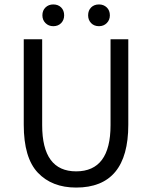

<svg xmlns="http://www.w3.org/2000/svg" viewBox="-20 -833 685 865"><path d="M323 12Q214 12 150.5 -55Q87 -122 87 -271V-656H170V-269Q170 -61 323 -61Q478 -61 478 -269V-656H558V-271Q558 12 323 12ZM220 -715Q199 -715 185 -729Q171 -743 171 -764Q171 -786 185 -799.5Q199 -813 220 -813Q242 -813 255.5 -799.5Q269 -786 269 -764Q269 -743 255.5 -729Q242 -715 220 -715ZM426 -715Q404 -715 390.5 -729Q377 -743 377 -764Q377 -786 390.5 -799.5Q404 -813 426 -813Q447 -813 461 -799.5Q475 -786 475 -764Q475 -743 461 -729Q447 -715 426 -715Z"/></svg>

Font: Toshiba Sans
Style: Regular
Weight: 400
Designer: Paul D. Hunt
Foundry: Toshiba Corporation
Version: Version 2.020;PS 2.0;hotconv 1.0.86;makeotf.lib2.5.63406